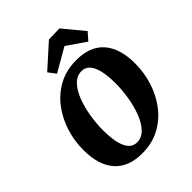

<svg xmlns="http://www.w3.org/2000/svg" viewBox="-219 -887 1020 1020"><g transform="rotate(-45 290.5 -377.5)"><path d="M249 13Q146 13 93 -47.5Q40 -108 40 -221Q40 -291 61 -356Q82 -421 122 -473Q162 -525 219.5 -555.5Q277 -586 351 -586Q455 -586 507.5 -525.5Q560 -465 560 -352Q560 -282 539 -217Q518 -152 478 -100Q438 -48 380.5 -17.5Q323 13 249 13ZM271 -48Q306 -48 332.5 -75.5Q359 -103 376.5 -148Q394 -193 403 -247Q412 -301 412 -353Q412 -434 391.5 -479.5Q371 -525 329 -525Q294 -525 267.5 -497.5Q241 -470 223.5 -425Q206 -380 197 -326.5Q188 -273 188 -220Q188 -138 208.5 -93Q229 -48 271 -48ZM196 -649 326 -766 407 -768 503 -652 466 -610 360 -683 228 -607Z"/></g></svg>

Font: Rasa
Style: Bold Italic
Weight: 700
Italic angle: -7.10001°
Designer: Anna Giedrys (Yrsa+Rasa design), David Brezina (Yrsa art-direction, Rasa art-direction, design)
Foundry: Rosetta Type Foundry
Version: Version 2.004